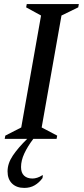

<svg xmlns="http://www.w3.org/2000/svg" viewBox="-20 -680 409 940"><path d="M3 0 6 -16 84 -56 181 -604 108 -644 111 -660H366L363 -644L281 -604L184 -56L260 -16L257 0H143Q115 37 99 71.5Q83 106 83 138Q83 166 98 180Q113 194 139 194Q150 194 162.5 190Q175 186 187 178H190L188 192Q172 214 150 227Q128 240 99 240Q61 240 39 218.5Q17 197 17 159Q17 120 43 81.5Q69 43 113 0Z"/></svg>

Font: Spectral SC Medium
Style: Italic
Weight: 500
Italic angle: -10°
Designer: Jean-Baptiste Levee
Foundry: Production Type
Version: Version 2.001